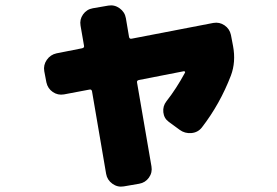

<svg xmlns="http://www.w3.org/2000/svg" viewBox="-20 -644 1040 720"><path d="M846 -513 854 -471Q865 -412 846 -361Q805 -254 737 -166Q722 -147 697.5 -145Q673 -143 654 -157L613 -187Q595 -200 592.5 -223Q590 -246 604 -264Q641 -311 674 -372Q675 -376 670 -377L501 -344Q492 -342 494 -334L548 -20Q552 3 538.5 22Q525 41 502 45L444 55Q421 59 401.5 45Q382 31 378 8L325 -302Q323 -310 315 -308L220 -290Q197 -286 178 -299Q159 -312 154 -335L146 -377Q142 -400 155.5 -419.5Q169 -439 192 -444L288 -463Q297 -465 295 -473L282 -548Q278 -571 291.5 -590Q305 -609 328 -613L386 -623Q409 -627 428.5 -613Q448 -599 452 -576L464 -505Q466 -497 474 -499L780 -558Q803 -562 822 -549Q841 -536 846 -513Z"/></svg>

Font: Rounded Mplus 1c Black
Style: Regular
Weight: 900
Version: Version 1.059.20150529